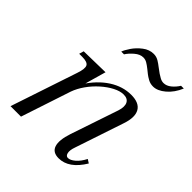

<svg xmlns="http://www.w3.org/2000/svg" viewBox="-190 -795 933 933"><g transform="rotate(45 276.5 -329.0)"><path d="M362 14Q321 14 310.5 -18Q300 -50 320 -110L403 -356Q414 -390 404.5 -409.5Q395 -429 367 -429Q343 -429 314 -414Q285 -399 257 -374Q229 -349 207.5 -318.5Q186 -288 175 -257L90 0H18L133 -344Q147 -385 139 -400.5Q131 -416 95 -416H74L81 -440L228 -443L189 -306L187 -320Q229 -385 282.5 -419.5Q336 -454 394 -454Q449 -454 467.5 -422Q486 -390 466 -331L382 -80Q372 -52 376 -35.5Q380 -19 393 -19Q409 -19 429 -36Q449 -53 465 -84L484 -72Q432 14 362 14ZM440 -557Q421 -557 405.5 -565.5Q390 -574 380 -582L360 -598Q345 -610 333 -617Q321 -624 307 -624Q285 -624 263 -605Q241 -586 230 -568H211Q216 -583 232.5 -607.5Q249 -632 275 -652Q301 -672 331 -672Q350 -672 366 -662Q382 -652 389 -646L419 -624Q425 -620 438 -612.5Q451 -605 464 -605Q484 -605 502.5 -620Q521 -635 534 -656H553Q534 -611 502 -584Q470 -557 440 -557Z"/></g></svg>

Font: Baskervville
Style: Italic
Weight: 400
Italic angle: -18°
Designer: ANRT
Foundry: ANRT
Version: Version 1.100